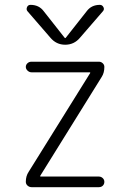

<svg xmlns="http://www.w3.org/2000/svg" viewBox="-20 -775 540 795"><path d="M188.5 -619.1 93.8 -728.5Q87.9 -735.4 91.8 -745.1Q95.7 -754.9 106.4 -754.9Q141.6 -754.9 161.1 -728.5L248 -618.2Q249 -617.2 250 -617.2L252 -618.2L338.9 -728.5Q358.4 -754.9 393.6 -754.9Q403.3 -754.9 408.2 -745.6Q413.1 -736.3 406.2 -728.5L311.5 -619.1Q287.1 -589.8 250 -589.8Q212.9 -589.8 188.5 -619.1ZM98.6 -63.5 353.5 -472.7V-473.6Q353.5 -475.6 352.5 -475.6H110.4Q101.6 -475.6 94.2 -482.4Q86.9 -489.3 86.9 -498Q86.9 -506.8 93.8 -513.2Q100.6 -519.5 110.4 -519.5H389.6Q398.4 -519.5 405.3 -513.2Q412.1 -506.8 412.1 -498Q412.1 -473.6 401.4 -457L146.5 -46.9V-45.9Q146.5 -43.9 147.5 -43.9H389.6Q398.4 -43.9 405.3 -37.6Q412.1 -31.2 412.1 -22Q412.1 -12.7 405.8 -6.3Q399.4 0 389.6 0H110.4Q101.6 0 94.2 -6.3Q86.9 -12.7 86.9 -22.5Q86.9 -45.9 98.6 -63.5Z"/></svg>

Font: Rounded-X Mgen+ 2m light
Style: Regular
Weight: 200
Designer: [Source Han Sans]
Ryoko NISHIZUKA  (kana & ideographs); Paul D. Hunt (Latin, Greek & Cyrillic); Wenlong ZHANG  (bopomofo
Version: Version 1.059.20150602